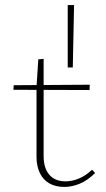

<svg xmlns="http://www.w3.org/2000/svg" viewBox="-20 -730 416 757"><path d="M234 7Q199 7 174.5 -7Q150 -21 137 -48Q124 -75 124 -111V-387L131 -496L152 -498V-389V-382V-115Q152 -67 174.5 -41Q197 -15 238 -15Q265 -15 292 -26.5Q319 -38 343 -61L355 -48Q326 -19 295 -6Q264 7 234 7ZM333 -375 33 -376 34 -394 334 -396ZM267 -464H247V-710H272Z"/></svg>

Font: Ysabeau Office Thin
Style: Regular
Weight: 250
Designer: Christian Thalmann (Catharsis Fonts)
Version: Version 2.001;gftools[0.9.30]; featfreeze: tnum,lnum,ss02